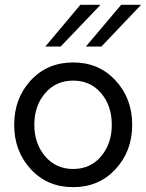

<svg xmlns="http://www.w3.org/2000/svg" viewBox="-20 -770 610 800"><path d="M314.9 -750H398.9L232.9 -576.2H168.9ZM484.9 -750H567.9L402.8 -576.2H337.9ZM285.2 9.8Q177.2 9.8 108.2 -65.2Q39.1 -140.1 39.1 -250Q39.1 -359.9 107.9 -434.8Q176.8 -509.8 285.2 -509.8Q392.1 -509.8 461.4 -434.8Q530.8 -359.9 530.8 -250Q530.8 -140.1 461.4 -65.2Q392.1 9.8 285.2 9.8ZM445.8 -250Q445.8 -329.1 401.4 -381.6Q356.9 -434.1 284.9 -434.1Q212.9 -434.1 168 -381.6Q123 -329.1 123 -250Q123 -171.9 168 -118.9Q212.9 -65.9 284.9 -65.9Q356.9 -65.9 401.4 -118.9Q445.8 -171.9 445.8 -250Z"/></svg>

Font: ø
Style: ø
Weight: 400
Designer: Samuel Oakes
Foundry: Samuel Oakes
Version: Version 1.000;PS 001.000;hotconv 1.0.88;makeotf.lib2.5.64775